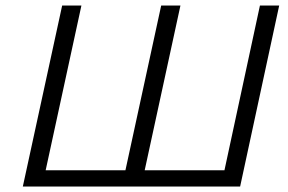

<svg xmlns="http://www.w3.org/2000/svg" viewBox="-20 -678 1047 698"><path d="M925 -658H995L853 0H63L206 -658H276L146 -59H436L566 -658H636L506 -59H796Z"/></svg>

Font: EauTestInfant
Style: Italic
Weight: 400
Italic angle: -12°
Designer: Christian Thalmann (Catharsis Fonts)
Version: Version 0.001;PS 000.001;hotconv 1.0.88;makeotf.lib2.5.64775